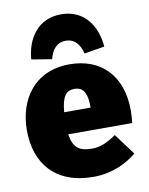

<svg xmlns="http://www.w3.org/2000/svg" viewBox="-91 -873 741 958"><g transform="rotate(-10 280.0 -393.5)"><path d="M285 -807C165 -807 108 -713 100 -611L203 -594C214 -641 240 -673 285 -673C330 -673 356 -641 367 -594L470 -611C462 -713 405 -807 285 -807ZM545 -274C545 -453 441 -554 283 -554C106 -554 17 -422 17 -266C17 -101 109 20 305 20C398 20 472 -16 525 -59L445 -167C399 -135 362 -120 324 -120C266 -120 228 -134 217 -211H541C543 -230 545 -257 545 -274ZM350 -323H216C223 -405 245 -429 287 -429C338 -429 349 -384 350 -330Z"/></g></svg>

Font: Fira Sans Heavy
Style: Regular
Weight: 900
Designer: bBox Type GmbH & Carrois Corporate GbR & Edenspiekermann AG
Foundry: bBox Type GmbH & Carrois Corporate GbR & Edenspiekermann AG
Version: Version 4.300;PS 004.300;hotconv 1.0.88;makeotf.lib2.5.64775